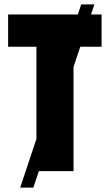

<svg xmlns="http://www.w3.org/2000/svg" viewBox="-20 -780 500 875"><path d="M315 0H157L132 75H72L146 -147V-567H17V-714H335L350 -760H410L395 -714H443V-567H346L315 -475Z"/></svg>

Font: Noto Sans ExtraCondensed Black
Style: Regular
Weight: 900
Width: 2
Designer: Monotype Design Team
Foundry: Monotype Imaging Inc.
Version: Version 2.013; ttfautohint (v1.8.4.7-5d5b)